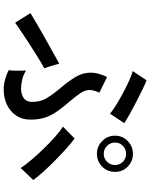

<svg xmlns="http://www.w3.org/2000/svg" viewBox="93 -914 814 1040"><g transform="rotate(90 500.0 -394.0)"><path d="M466 -7Q413 -7 360 -34Q362 -44 362.5 -61.5Q363 -79 363 -97.5Q363 -116 362 -128Q384 -114 410.5 -107.5Q437 -101 462 -101Q493 -102 512 -116Q531 -130 532 -158Q533 -205 511 -241Q489 -277 449 -324Q418 -361 396.5 -397Q375 -433 373.5 -474Q372 -515 397 -567L482 -525Q467 -494 467.5 -471Q468 -448 483 -425Q498 -402 525 -370Q559 -331 582 -298.5Q605 -266 616.5 -232Q628 -198 628 -152Q628 -107 606 -74.5Q584 -42 547 -24.5Q510 -7 466 -7ZM813 -512Q773 -512 744 -540.5Q715 -569 715 -610Q715 -651 744 -679Q773 -707 813 -707Q854 -707 882.5 -679Q911 -651 911 -610Q911 -569 882.5 -540.5Q854 -512 813 -512ZM890 -99Q874 -124 846 -157Q818 -190 785.5 -223.5Q753 -257 721.5 -285Q690 -313 666 -328L730 -391Q753 -375 784.5 -346.5Q816 -318 849 -285.5Q882 -253 910.5 -221.5Q939 -190 955 -167ZM103 -69 51 -152Q67 -162 94.5 -178Q122 -194 155 -213Q188 -232 221.5 -250.5Q255 -269 282.5 -284.5Q310 -300 325 -308Q327 -301 331.5 -284Q336 -267 341.5 -250.5Q347 -234 350 -227Q331 -217 298.5 -197Q266 -177 228.5 -153Q191 -129 157.5 -106.5Q124 -84 103 -69ZM596 -583Q579 -597 549.5 -615.5Q520 -634 485.5 -652.5Q451 -671 419 -685.5Q387 -700 365 -706L415 -781Q436 -773 468.5 -757Q501 -741 536 -723Q571 -705 601 -688Q631 -671 647 -660ZM813 -549Q839 -549 856.5 -567Q874 -585 874 -610Q874 -635 856.5 -652.5Q839 -670 813 -670Q788 -670 770 -652.5Q752 -635 752 -610Q752 -585 770 -567Q788 -549 813 -549Z"/></g></svg>

Font: Zen Kaku Gothic New Medium
Style: Regular
Weight: 500
Designer: Yoshimichi Ohira
Foundry: Positype
Version: Version 1.002